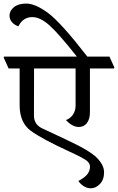

<svg xmlns="http://www.w3.org/2000/svg" viewBox="-47 -958 644 1047"><path d="M383.3 -265.6Q363.8 -265.6 345.7 -276.1Q327.6 -286.6 312.5 -303.2Q338.9 -313.5 352.1 -334.7Q365.2 -356 365.2 -381.3V-584.5H138.7L138.2 -327.6Q138.2 -279.3 182.9 -258.1Q227.5 -236.8 313.5 -196.8Q443.4 -136.7 481.9 -96.9Q520.5 -57.1 520.5 -18.6Q520.5 22 497.8 45.4Q475.1 68.8 448.2 68.8Q427.7 68.8 409.2 56.9Q390.6 44.9 380.4 28.8Q415 10.7 429.4 -8.1Q443.8 -26.9 443.8 -49.3Q443.8 -67.4 425.8 -81.8Q407.7 -96.2 335 -129.9Q182.6 -199.7 121.3 -244.4Q60.1 -289.1 60.1 -384.3V-584.5H0L-27.3 -645L-24.4 -649.4H372.1Q273.4 -774.4 222.9 -819.6Q172.4 -864.7 129.9 -864.7Q103 -864.7 84.2 -851.8Q65.4 -838.9 53.2 -814.5Q32.2 -821.3 18.6 -836.9Q4.9 -852.5 4.9 -873Q4.9 -898.9 28.8 -918.7Q52.7 -938.5 96.2 -938.5Q145.5 -938.5 215.1 -887.2Q284.7 -835.9 429.2 -649.4H549.8L577.1 -588.9L574.2 -584.5H443.4V-345.2Q443.4 -308.6 427 -287.1Q410.6 -265.6 383.3 -265.6Z"/></svg>

Font: Sitara
Style: Regular
Weight: 400
Designer: Neelakash Kshetrimayum
Foundry: Neelakash Kshetrimayum
Version: Version 1.000;PS Version 1.000;PS 1.0;hotconv 1.;hotconv 1.0